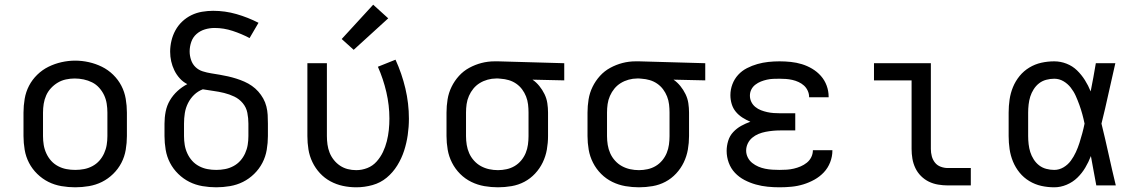

<svg xmlns="http://www.w3.org/2000/svg" viewBox="-20 -789 4840 817"><path d="M300 8Q271 8 241.5 3Q212 -2 186 -15Q160 -28 138.5 -49Q117 -70 103.5 -96Q90 -122 85 -151.5Q80 -181 80 -210V-310Q80 -339 85 -368.5Q90 -398 103.5 -424Q117 -450 138.5 -471Q160 -492 186.5 -505Q213 -518 242 -524.5Q271 -531 300 -531Q329 -531 358 -524.5Q387 -518 413.5 -505Q440 -492 461.5 -471Q483 -450 496.5 -424Q510 -398 515 -368.5Q520 -339 520 -310V-210Q520 -181 515 -151.5Q510 -122 496.5 -96Q483 -70 461.5 -49Q440 -28 414 -15Q388 -2 358.5 3Q329 8 300 8ZM300 -66Q319 -66 337.5 -69.5Q356 -73 373 -82Q390 -91 402.5 -105Q415 -119 423 -136.5Q431 -154 434 -172.5Q437 -191 437 -210V-310Q437 -329 434 -348Q431 -367 423 -384Q415 -401 402 -415.5Q389 -430 372 -438.5Q355 -447 336 -451Q317 -455 298 -455Q279 -455 260.5 -451Q242 -447 226 -437.5Q210 -428 197 -414Q184 -400 176.5 -383Q169 -366 166 -347.5Q163 -329 163 -310V-210Q163 -191 166 -172.5Q169 -154 177 -136.5Q185 -119 197.5 -105Q210 -91 227 -82Q244 -73 262.5 -69.5Q281 -66 300 -66Z M900 8Q871 8 841.5 3Q812 -2 786 -15Q760 -28 738.5 -49Q717 -70 703.5 -96Q690 -122 685 -151.5Q680 -181 680 -210V-263Q680 -289 685 -314.5Q690 -340 703 -362Q716 -384 735 -401.5Q754 -419 777 -431Q759 -440 745 -455.5Q731 -471 722 -489.5Q713 -508 708.5 -528Q704 -548 704 -569Q704 -592 709.5 -615.5Q715 -639 726.5 -660Q738 -681 755.5 -697.5Q773 -714 794.5 -724.5Q816 -735 840 -739Q864 -743 887 -743Q938 -743 986.5 -729Q1035 -715 1080 -692L1042 -627Q1008 -645 970 -657.5Q932 -670 893 -670Q872 -670 852 -664Q832 -658 816.5 -644.5Q801 -631 794 -611Q787 -591 787 -570Q787 -552 793 -534Q799 -516 812 -503.5Q825 -491 842.5 -485.5Q860 -480 878.5 -477Q897 -474 915 -471Q933 -468 950.5 -464Q968 -460 985.5 -454.5Q1003 -449 1020 -441.5Q1037 -434 1052 -423.5Q1067 -413 1079 -399.5Q1091 -386 1100 -370Q1109 -354 1113.5 -336Q1118 -318 1119 -300Q1120 -282 1120 -263V-210Q1120 -181 1115 -151.5Q1110 -122 1096.5 -96Q1083 -70 1061.5 -49Q1040 -28 1014 -15Q988 -2 958.5 3Q929 8 900 8ZM900 -66Q919 -66 937.5 -69.5Q956 -73 973 -82Q990 -91 1002.5 -105Q1015 -119 1023 -136.5Q1031 -154 1034 -172.5Q1037 -191 1037 -210V-263Q1037 -286 1032.5 -309Q1028 -332 1013 -350Q998 -368 977 -378Q956 -388 933.5 -393.5Q911 -399 888.5 -402Q866 -405 843 -409Q822 -401 806 -385.5Q790 -370 780 -350Q770 -330 766.5 -308Q763 -286 763 -263V-210Q763 -191 766 -172.5Q769 -154 777 -136.5Q785 -119 797.5 -105Q810 -91 827 -82Q844 -73 862.5 -69.5Q881 -66 900 -66Z M1496 8Q1467 8 1439 2Q1411 -4 1386 -17.5Q1361 -31 1341.5 -52Q1322 -73 1309.5 -99Q1297 -125 1292.5 -153Q1288 -181 1288 -210V-520H1371V-210Q1371 -192 1373.5 -174Q1376 -156 1382.5 -139.5Q1389 -123 1400.5 -108.5Q1412 -94 1427 -84Q1442 -74 1459.5 -69.5Q1477 -65 1496 -65Q1520 -65 1543 -74Q1566 -83 1582.5 -101.5Q1599 -120 1609.5 -142Q1620 -164 1626 -188Q1632 -212 1634.5 -236Q1637 -260 1637 -285Q1637 -341 1624 -397Q1611 -453 1588 -505L1663 -535Q1690 -476 1705 -412.5Q1720 -349 1720 -284Q1720 -249 1715 -214.5Q1710 -180 1699.5 -147.5Q1689 -115 1670.5 -85Q1652 -55 1625.5 -33Q1599 -11 1565 -1.5Q1531 8 1496 8ZM1485 -577 1434 -623 1568 -769 1632 -711Z M2099 8Q2070 8 2041 3Q2012 -2 1985.5 -15Q1959 -28 1938 -49Q1917 -70 1903.5 -96.5Q1890 -123 1885 -152Q1880 -181 1880 -210V-310Q1880 -338 1884.5 -366Q1889 -394 1901.5 -419.5Q1914 -445 1933 -466Q1952 -487 1977 -500.5Q2002 -514 2029 -521Q2056 -528 2085 -528Q2088 -528 2092 -528Q2096 -528 2100 -528L2381 -520V-447L2246 -450Q2262 -439 2275 -423Q2288 -407 2297 -388.5Q2306 -370 2309 -350Q2312 -330 2312 -310V-210Q2312 -181 2307 -152.5Q2302 -124 2289.5 -98Q2277 -72 2257 -50.5Q2237 -29 2211.5 -15.5Q2186 -2 2157 3Q2128 8 2099 8ZM2099 -65Q2117 -65 2135.5 -69Q2154 -73 2170 -82.5Q2186 -92 2198 -106.5Q2210 -121 2217 -138Q2224 -155 2226.5 -173.5Q2229 -192 2229 -210V-310Q2229 -327 2227 -344.5Q2225 -362 2218.5 -378.5Q2212 -395 2201.5 -409Q2191 -423 2176.5 -433Q2162 -443 2145 -448Q2128 -453 2111 -454L2100 -455Q2098 -455 2095.5 -455Q2093 -455 2091 -455Q2073 -455 2055 -450Q2037 -445 2021.5 -435.5Q2006 -426 1994.5 -412Q1983 -398 1975.5 -381Q1968 -364 1965.5 -346Q1963 -328 1963 -310V-210Q1963 -191 1966 -172.5Q1969 -154 1976.5 -137Q1984 -120 1997 -105.5Q2010 -91 2026.5 -82Q2043 -73 2061.5 -69Q2080 -65 2099 -65Z M2699 8Q2670 8 2641 3Q2612 -2 2585.5 -15Q2559 -28 2538 -49Q2517 -70 2503.5 -96.5Q2490 -123 2485 -152Q2480 -181 2480 -210V-310Q2480 -338 2484.5 -366Q2489 -394 2501.5 -419.5Q2514 -445 2533 -466Q2552 -487 2577 -500.5Q2602 -514 2629 -521Q2656 -528 2685 -528Q2688 -528 2692 -528Q2696 -528 2700 -528L2981 -520V-447L2846 -450Q2862 -439 2875 -423Q2888 -407 2897 -388.5Q2906 -370 2909 -350Q2912 -330 2912 -310V-210Q2912 -181 2907 -152.5Q2902 -124 2889.5 -98Q2877 -72 2857 -50.5Q2837 -29 2811.5 -15.5Q2786 -2 2757 3Q2728 8 2699 8ZM2699 -65Q2717 -65 2735.5 -69Q2754 -73 2770 -82.5Q2786 -92 2798 -106.5Q2810 -121 2817 -138Q2824 -155 2826.5 -173.5Q2829 -192 2829 -210V-310Q2829 -327 2827 -344.5Q2825 -362 2818.5 -378.5Q2812 -395 2801.5 -409Q2791 -423 2776.5 -433Q2762 -443 2745 -448Q2728 -453 2711 -454L2700 -455Q2698 -455 2695.5 -455Q2693 -455 2691 -455Q2673 -455 2655 -450Q2637 -445 2621.5 -435.5Q2606 -426 2594.5 -412Q2583 -398 2575.5 -381Q2568 -364 2565.5 -346Q2563 -328 2563 -310V-210Q2563 -191 2566 -172.5Q2569 -154 2576.5 -137Q2584 -120 2597 -105.5Q2610 -91 2626.5 -82Q2643 -73 2661.5 -69Q2680 -65 2699 -65Z M3297 8Q3272 8 3246.5 5.5Q3221 3 3196 -4Q3171 -11 3148 -23Q3125 -35 3107.5 -53.5Q3090 -72 3081 -96.5Q3072 -121 3072 -147Q3072 -168 3078.5 -189.5Q3085 -211 3100 -227Q3115 -243 3134 -253.5Q3153 -264 3173 -271Q3156 -278 3139.5 -288.5Q3123 -299 3111 -313.5Q3099 -328 3093.5 -346.5Q3088 -365 3088 -384Q3088 -408 3096.5 -430.5Q3105 -453 3121 -470.5Q3137 -488 3158.5 -499Q3180 -510 3203 -516.5Q3226 -523 3249.5 -525.5Q3273 -528 3297 -528Q3321 -528 3345 -525.5Q3369 -523 3392 -516Q3415 -509 3436 -496.5Q3457 -484 3473 -466Q3489 -448 3497.5 -425Q3506 -402 3506 -378Q3506 -377 3506 -376.5Q3506 -376 3506 -375H3423Q3423 -375 3423 -375.5Q3423 -376 3423 -376Q3423 -390 3417 -403Q3411 -416 3401 -425Q3391 -434 3378 -440Q3365 -446 3351.5 -449Q3338 -452 3324.5 -453Q3311 -454 3297 -454Q3284 -454 3270.5 -453.5Q3257 -453 3243.5 -450Q3230 -447 3217.5 -442Q3205 -437 3194 -428.5Q3183 -420 3177 -408Q3171 -396 3171 -382Q3171 -368 3177 -355.5Q3183 -343 3194 -334Q3205 -325 3218 -320Q3231 -315 3244.5 -312Q3258 -309 3272 -308Q3286 -307 3300 -307H3364V-234H3300Q3284 -234 3268.5 -232.5Q3253 -231 3237.5 -228Q3222 -225 3207.5 -219Q3193 -213 3181 -203Q3169 -193 3162 -178.5Q3155 -164 3155 -148Q3155 -148 3155 -148Q3155 -148 3155 -148Q3155 -133 3162 -119Q3169 -105 3181 -95.5Q3193 -86 3207 -80Q3221 -74 3236 -71Q3251 -68 3266.5 -67Q3282 -66 3297 -66Q3313 -66 3328 -67Q3343 -68 3358 -71.5Q3373 -75 3387 -81Q3401 -87 3413 -96.5Q3425 -106 3432 -120Q3439 -134 3439 -150Q3439 -150 3439 -150Q3439 -150 3439 -150H3522Q3522 -149 3522 -149Q3522 -149 3522 -148Q3522 -123 3512.5 -98.5Q3503 -74 3485.5 -55.5Q3468 -37 3445.5 -24.5Q3423 -12 3398.5 -4.5Q3374 3 3348.5 5.5Q3323 8 3297 8Z M4013 0Q3993 0 3972 -3.5Q3951 -7 3932.5 -16Q3914 -25 3899 -40Q3884 -55 3875 -74Q3866 -93 3862.5 -113.5Q3859 -134 3859 -155V-447H3699V-520H3941V-155Q3941 -139 3945 -124Q3949 -109 3958.5 -97Q3968 -85 3983 -79.5Q3998 -74 4013 -74H4111V0Z M4466 8Q4438 8 4411 2Q4384 -4 4360 -18.5Q4336 -33 4318.5 -54.5Q4301 -76 4290.5 -101.5Q4280 -127 4276 -154.5Q4272 -182 4272 -210V-310Q4272 -338 4276 -365.5Q4280 -393 4290.5 -418.5Q4301 -444 4318.5 -465.5Q4336 -487 4360 -501.5Q4384 -516 4411 -522Q4438 -528 4466 -528Q4493 -528 4518.5 -518Q4544 -508 4563 -489.5Q4582 -471 4596.5 -448Q4611 -425 4621 -400Q4627 -430 4632.5 -460Q4638 -490 4643 -520H4726Q4711 -456 4697 -391.5Q4683 -327 4667 -263Q4683 -198 4697.5 -132Q4712 -66 4728 0H4645Q4639 -31 4633.5 -62Q4628 -93 4622 -125Q4612 -99 4598 -75.5Q4584 -52 4564.5 -33Q4545 -14 4519 -3Q4493 8 4466 8ZM4466 -66Q4487 -66 4505.5 -77Q4524 -88 4536.5 -105Q4549 -122 4558 -141.5Q4567 -161 4573.5 -181.5Q4580 -202 4585.5 -222.5Q4591 -243 4595 -263Q4591 -283 4585.5 -303Q4580 -323 4573 -342.5Q4566 -362 4557.5 -381Q4549 -400 4536 -416.5Q4523 -433 4505 -443.5Q4487 -454 4466 -454Q4449 -454 4432 -449.5Q4415 -445 4401.5 -434.5Q4388 -424 4378.5 -409Q4369 -394 4364 -378Q4359 -362 4357 -344.5Q4355 -327 4355 -310V-210Q4355 -193 4357 -175.5Q4359 -158 4364 -142Q4369 -126 4378.5 -111Q4388 -96 4401.5 -85.5Q4415 -75 4432 -70.5Q4449 -66 4466 -66Z"/></svg>

Font: Bmono
Style: Regular
Weight: 400
Monospace: yes
Designer: Belleve Invis
Foundry: Belleve Invis
Version: Version 11.2.2; ttfautohint (v1.8.2)